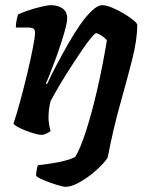

<svg xmlns="http://www.w3.org/2000/svg" viewBox="-20 -520 589 740"><path d="M32 -44Q44 -79 58 -130.5Q72 -182 85 -236.5Q98 -291 106 -332Q115 -376 115 -394Q115 -405 109 -409.5Q103 -414 86 -414H41Q41 -428 44 -442Q47 -456 49 -464Q63 -471 88 -479.5Q113 -488 138.5 -494Q164 -500 177 -500Q203 -500 221 -487.5Q239 -475 239 -449Q239 -436 232 -409.5Q225 -383 214.5 -351Q204 -319 192.5 -288Q181 -257 171.5 -233Q162 -209 157 -199L161 -195Q177 -230 198.5 -270.5Q220 -311 243 -351.5Q266 -392 289.5 -425.5Q313 -459 335 -479.5Q357 -500 374 -500Q389 -500 411 -491Q433 -482 455 -469Q477 -456 492.5 -443.5Q508 -431 509 -425Q509 -367 489.5 -290.5Q470 -214 443.5 -120Q417 -26 395 87Q390 97 372 116Q354 135 329.5 154Q305 173 279 186.5Q253 200 232 200Q226 200 209.5 195.5Q193 191 173.5 184Q154 177 139 170Q124 163 119 158Q119 150 121.5 134.5Q124 119 126 117Q149 114 176.5 110Q204 106 229.5 99.5Q255 93 270 85Q290 52 312 -16.5Q334 -85 355 -176Q376 -267 392 -365Q381 -377 368.5 -384.5Q356 -392 350 -392Q346 -392 331 -374Q316 -356 295.5 -326Q275 -296 252.5 -261Q230 -226 209.5 -191.5Q189 -157 175 -130Q167 -101 167 -67Q167 -42 175 -15Q169 -10 158.5 -5Q148 0 141 0Q131 0 113.5 -5Q96 -10 78 -17Q60 -24 47 -31.5Q34 -39 32 -44Z"/></svg>

Font: Texturina Black
Style: Italic
Weight: 900
Italic angle: -11°
Designer: Guillermo Torres Carreño
Foundry: Omnibus-Type
Version: Version 1.002; ttfautohint (v1.8.3)